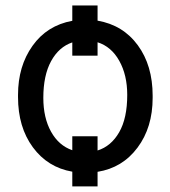

<svg xmlns="http://www.w3.org/2000/svg" viewBox="-20 -608 606 686"><path d="M44.4 -269Q44.4 -371.6 96.2 -444.3Q147.9 -517.1 238.3 -533.7V-588.4H328.6V-534.2Q419.4 -518.6 472.4 -446.3Q525.4 -374 525.4 -266.1V-258.3Q525.4 -152.8 471.4 -80.6Q417.5 -8.3 328.6 5.9V58.1H238.3V5.4Q150.4 -9.8 97.4 -81.8Q44.4 -153.8 44.4 -261.2ZM328.6 -70.3Q377 -85.4 405.8 -135.5Q434.6 -185.5 434.6 -269Q434.6 -339.8 406.2 -390.6Q377.9 -441.4 328.6 -457V-409.2H238.3V-456.5Q190.4 -440.4 162.6 -389.6Q134.8 -338.9 134.8 -258.3Q134.8 -187 162.4 -137.5Q189.9 -87.9 238.3 -71.3V-121.1H328.6Z"/></svg>

Font: Roboto
Style: Regular
Weight: 400
Designer: Google
Version: Version 2.134; 2016; ttfautohint (v1.6)